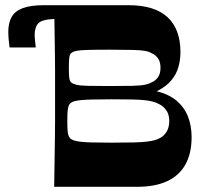

<svg xmlns="http://www.w3.org/2000/svg" viewBox="-20 -720 800 740"><path d="M188.9 0Q189.9 -72 190.6 -118Q191.2 -164 191.7 -194.5Q192.2 -225 192.2 -247.5Q192.2 -270 192.2 -293.5Q192.2 -317 192.2 -350Q192.2 -383.7 192.2 -407.2Q192.2 -430.7 192.2 -453.5Q192.2 -476.3 191.7 -506.5Q191.2 -536.7 190.6 -582.7Q189.9 -628.7 188.9 -700H474.4Q575.8 -700 625.7 -653.8Q675.5 -607.7 675.5 -518.6Q675.5 -490.3 667.8 -462.4Q660.2 -434.6 640.5 -410.5Q620.8 -386.3 584.2 -368.3Q632.2 -356.3 661.7 -330.9Q691.2 -305.4 704.8 -269.9Q718.5 -234.4 718.5 -191.3Q718.5 -129 694.7 -86.1Q670.9 -43.3 624.4 -21.7Q577.9 0 508.2 0ZM409.9 -170.2Q461.9 -170.2 494.5 -171Q527.2 -171.9 545.9 -174.2Q564.5 -176.5 575.2 -179.5Q585.8 -182.5 593.5 -186.5Q610.7 -194.2 621.5 -211.3Q632.3 -228.3 632.3 -253.2Q632.3 -274.2 625 -287.9Q617.7 -301.7 606.9 -310Q596.1 -318.3 586.5 -321.9Q577.9 -326.3 567.1 -328.9Q556.2 -331.6 538.3 -333.8Q520.3 -335.9 489.4 -336.6Q458.6 -337.3 409.9 -337.3Q361.8 -337.3 332.9 -336.4Q304.1 -335.6 288.4 -333.8Q272.7 -331.9 265.2 -329.4Q257.7 -326.9 252.7 -323.3Q249.4 -320.9 246 -315.3Q242.7 -309.6 241 -295.5Q239.4 -281.4 239.4 -253.2Q239.4 -225.7 241 -212.1Q242.7 -198.5 246 -193Q249.4 -187.6 252.7 -184.9Q257.7 -181.2 265.2 -178.7Q272.7 -176.2 288.4 -174Q304.1 -171.9 332.9 -171Q361.8 -170.2 409.9 -170.2ZM402.5 -388.4Q458.8 -388.4 490.5 -389.2Q522.2 -390 538.4 -393.4Q554.5 -396.7 563.8 -402.4Q577.4 -407.4 588 -421.1Q598.6 -434.9 598.6 -458.7Q598.6 -482.6 588 -496.4Q577.4 -510.1 563.8 -515.1Q554.5 -521.1 538.4 -523.9Q522.2 -526.8 490.5 -527.6Q458.8 -528.5 402.5 -528.5Q347.1 -528.5 317.3 -527.6Q287.4 -526.8 274.2 -523.9Q261 -521.1 254 -515.1Q251.4 -512.8 249.4 -508Q247.4 -503.1 246.4 -492Q245.4 -480.9 245.4 -458.7Q245.4 -436.9 246.4 -425.6Q247.4 -414.3 249.4 -409.7Q251.4 -405 254 -402.4Q261 -396.7 274.2 -393.4Q287.4 -390 317.3 -389.2Q347.1 -388.4 402.5 -388.4ZM239.7 -647.9Q186.7 -647.9 163.8 -644.6Q141 -641.2 130.3 -632.6Q121.6 -625.2 117.6 -612.7Q113.6 -600.2 113.6 -586.6Q113.6 -580.2 114 -575.2Q114.3 -570.2 115.1 -562Q116 -553.8 118 -537.1H17Q14.7 -553.1 13.3 -568.7Q12 -584.2 12 -597.6Q12 -630.9 24.5 -653.9Q37 -677 67.4 -688.5Q97.8 -700 150.2 -700Q177.9 -700 194.9 -700Q211.9 -700 226 -700Z"/></svg>

Font: Ojuju ExtraLight
Style: Regular
Weight: 200
Designer: Chisaokwu Joboson, Mirko Velimirovic
Foundry: Udi Foundry
Version: Version 1.000